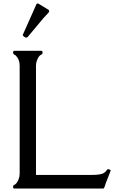

<svg xmlns="http://www.w3.org/2000/svg" viewBox="-20 -1095 675 1115"><path d="M192.4 -1072.3Q198.7 -1077.6 205.1 -1072.3L262.7 -1037.6Q268.1 -1029.8 262.7 -1022.5Q262.7 -1022.5 230.5 -987.8L141.6 -881.3Q130.9 -869.1 113.3 -888.2Q110.4 -891.1 113.8 -896ZM94.2 -85.4V-714.4Q94.2 -750 70.8 -773.4Q68.8 -775.4 62.5 -778.3Q56.2 -781.2 56.2 -790.5Q56.2 -799.8 62.5 -799.8H220.7Q227.1 -799.8 227.1 -791.3Q227.1 -782.7 224.9 -781Q222.7 -779.3 218.8 -777.6Q214.8 -775.9 208.7 -769.8Q202.6 -763.7 195.8 -747.3Q189 -731 189 -714.4V-79.1H513.2Q568.4 -79.1 585 -91.8Q593.8 -97.7 598.6 -105Q603.5 -112.3 606.2 -112.5Q608.9 -112.8 616 -110.4Q623 -107.9 623 -106Q623 -104 616.2 -86.9L600.6 -47.4Q591.8 -25.4 588.6 -13.9Q585.4 -2.4 580.1 0H62.5Q56.2 0 56.2 -8.5Q56.2 -17.1 58.3 -18.8Q60.5 -20.5 64.5 -22.2Q68.4 -23.9 74.5 -30Q80.6 -36.1 87.4 -52.5Q94.2 -68.8 94.2 -85.4Z"/></svg>

Font: Della Respira
Style: Regular
Weight: 500
Version: Version 0.201